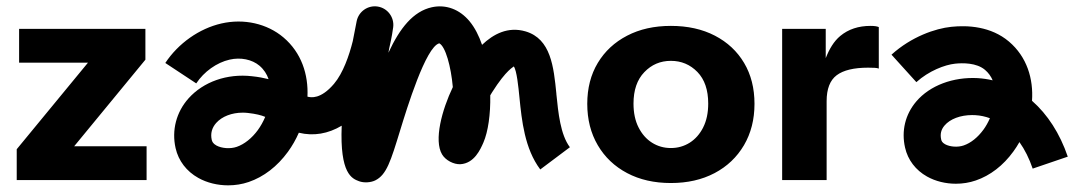

<svg xmlns="http://www.w3.org/2000/svg" viewBox="-20 -564 3355 597"><path d="M210.7 -109.3 432.1 -378.4V-474.3H39.4V-369.2H253.6L32 -100V-4.2H435.8V-109.3Z M1710 -272.5C1701.6 -356.4 1692.9 -443.2 1614.1 -466.4C1559.4 -482.3 1514 -458.1 1478.9 -424.6C1469.2 -452.8 1456.4 -478 1440.3 -497.5C1409.3 -535.1 1366.6 -551 1322.9 -541.5C1264.8 -528.7 1223.2 -476.6 1187.8 -400L1190.2 -413.7C1198.3 -447.7 1201.8 -473.2 1202.6 -479.5C1206.4 -510.2 1185.3 -538.6 1154.7 -543.6C1124.2 -548.6 1095.1 -528.4 1089 -498.1C1084.6 -476.5 1080.6 -455.8 1076.9 -436.1C1065.8 -391.8 1046.9 -336.8 1018.5 -303.3C977.2 -254.8 946.9 -260.6 936 -263.5C939.2 -332.3 917.4 -400.1 861.4 -447.6C810.4 -490.8 738.1 -507 668.4 -491C599.6 -475.3 534.5 -429.4 494 -368.2L590.2 -304.7C614.2 -341.2 654.1 -369.6 694 -378.6C728.2 -386.5 763.7 -379.2 786.8 -359.7C800.6 -348 809.7 -333.6 815.1 -317.9C800.5 -321.6 783.5 -324.9 763.3 -327C686.1 -335.8 612.4 -309.7 566.2 -258.1C528.1 -215.4 513.4 -159 526 -103.3C534.9 -64 560 -31.2 596.6 -10.8C623.9 4.5 656.6 12.3 689.4 12.3C711.1 12.3 732.9 8.9 753.3 1.9C800.1 -14.1 842.2 -46.5 875.3 -92C888.6 -110.2 900 -130.3 909.2 -151.3C955 -140.1 1000.6 -148.1 1042.5 -173.2C1036.3 -22.9 1074.5 -8.7 1096.7 -0.4C1111.4 5 1132.5 3.9 1146.8 -3.1C1181.9 -20.6 1194.5 -61.5 1224.8 -160.5C1244.4 -224.4 1303.9 -419.1 1345.9 -429.3C1365.2 -419.5 1382.3 -357.4 1388 -293.2C1354 -222 1328.6 -127.7 1354.5 -84C1365.5 -65.4 1391 -52.4 1411.5 -53.4C1455 -56.1 1473.9 -99.8 1483.1 -120.8C1497.7 -154.5 1505.5 -208.9 1504.4 -267.6C1506.1 -270.5 1507.9 -273.5 1509.7 -276.4C1556 -349.7 1577.1 -355.2 1577.5 -357.6C1586.8 -345 1591.9 -294.4 1595.2 -260.6C1602.3 -189.9 1611.2 -101.9 1659.9 -37.1L1752 -106.2C1722.6 -145.4 1715.9 -212.7 1709.9 -272.1ZM782.1 -160C763.3 -134.3 739.9 -115.6 716.1 -107.4C696 -100.5 669.5 -102.5 652.7 -111.7C642.3 -117.5 639.6 -124 638.4 -129C634 -148.7 638.7 -166.4 652.2 -181.7C670.4 -202.1 701.1 -213.7 734.6 -213.7C739.9 -213.7 745.3 -213.5 750.7 -212.8C775.9 -210 792 -205.8 804.7 -200.6C798.2 -185.4 790.4 -171.5 782.1 -160.1Z M2293.7 -368.3C2272.2 -404.6 2241.9 -432.8 2202.9 -453.1C2163.8 -473.4 2118.1 -483.5 2066 -483.5C2014.3 -483.5 1969 -473.4 1930 -453.1C1890.9 -432.8 1860.5 -404.6 1838.7 -368.3C1816.9 -332 1806 -289.6 1806 -241.1C1806 -192.5 1816.9 -149.7 1838.7 -112.5C1860.5 -75.3 1891 -46.4 1930 -25.8C1969 -5.2 2014.3 5.1 2066 5.1C2117.6 5.1 2162.9 -5.2 2202 -25.8C2241 -46.4 2271.4 -75.3 2293.3 -112.5C2315.1 -149.7 2326 -192.5 2326 -241.1C2326 -289.6 2315.3 -332 2293.7 -368.3ZM2166.5 -167.8C2156 -147.2 2142.1 -131.4 2124.6 -120.3C2107 -109.3 2087.6 -103.7 2066 -103.7C2044.4 -103.7 2024.9 -109.3 2007.4 -120.3C1989.8 -131.4 1975.9 -147.2 1965.5 -167.8C1955 -188.4 1949.8 -213.1 1949.8 -242C1949.8 -283.8 1961 -316.4 1983.5 -339.7C2005.9 -363.1 2033.4 -374.8 2066 -374.8C2098.5 -374.8 2126 -363.2 2148.5 -340.2C2170.9 -317.1 2182.1 -284.4 2182.1 -242C2182.1 -213.1 2176.9 -188.4 2166.4 -167.8Z M2686.7 -483.5C2649.3 -483.5 2617.9 -473.1 2592.7 -452.2C2572.8 -435.7 2558.6 -411.6 2547.5 -383.2V-474.3H2412V-4.2H2550.3V-249.4C2550.3 -287.5 2560.7 -314.4 2581.6 -330.1C2602.4 -345.7 2635 -353.6 2679.3 -353.6C2687.3 -353.6 2694 -353.4 2699.6 -353.1C2705.1 -352.8 2709.4 -352 2712.5 -350.8V-479.8C2707 -482.3 2698.3 -483.5 2686.6 -483.5Z M3188.9 -250.4C3193.7 -319 3173.1 -387.3 3117.3 -434.7C3061.1 -482.4 2988.1 -486 2937.8 -480.6C2888.4 -475.5 2813.8 -450 2752 -394L2829.3 -308.6C2868 -343.6 2917.6 -362.6 2949.7 -366C2973.2 -368.5 3016.2 -369.2 3042.7 -346.8C3053.7 -337.5 3061.4 -326.4 3066.6 -314.2C3051.5 -317.8 3035.8 -320.1 3019.8 -321.1C2943.9 -325.1 2871.6 -298.5 2829 -248.5C2794.7 -208.1 2782.3 -157 2794.2 -104.9C2802.8 -66.8 2827.1 -34.9 2862.5 -15.1C2888.9 -0.3 2920.4 7.3 2952.2 7.3C2973.1 7.3 2994.2 4 3013.9 -2.8C3058.9 -18.1 3099.4 -49.3 3131 -93C3137.8 -102.3 3144.1 -112.1 3149.8 -122.2C3166.4 -98.9 3180.3 -71.1 3191 -39.7L3300.1 -76.9C3275.4 -149.4 3236.9 -208.5 3189 -250.5ZM3037.8 -160.7C3020.3 -136.7 2998.6 -119.3 2976.5 -111.8C2958.5 -105.4 2933.5 -107.2 2918.5 -115.6C2909.7 -120.6 2907.4 -125.8 2906.5 -130.2C2902.7 -146.9 2906.1 -161.1 2916.9 -173.7C2934.2 -194.2 2966.5 -206.2 3002.8 -206.2C3006.1 -206.2 3009.5 -206.2 3012.9 -205.9C3028.4 -205 3043.5 -201.8 3058 -196.4C3052.2 -183 3045.2 -170.8 3037.8 -160.6Z"/></svg>

Font: Diatome Awesome Bold
Style: Regular
Weight: 400
Designer: 15.100.17
Foundry: 15.100.17
Version: Version 1.010;Fontself Maker 3.5.8